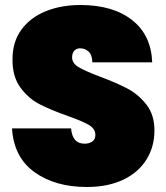

<svg xmlns="http://www.w3.org/2000/svg" viewBox="-20 -740 665 767"><path d="M28 -227H264Q269 -166 318 -166Q336 -166 348.5 -174.5Q361 -183 361 -201Q361 -226 334 -241.5Q307 -257 250 -277Q182 -301 137.5 -324Q93 -347 61 -391Q29 -435 30 -504Q30 -573 65.5 -621.5Q101 -670 162.5 -695Q224 -720 301 -720Q431 -720 507.5 -660Q584 -600 588 -491H349Q348 -521 334 -534Q320 -547 300 -547Q286 -547 277 -537.5Q268 -528 268 -511Q268 -487 294.5 -471.5Q321 -456 379 -434Q446 -409 489.5 -386Q533 -363 565 -322Q597 -281 597 -219Q597 -154 565 -102.5Q533 -51 472 -22Q411 7 327 7Q200 7 117.5 -52.5Q35 -112 28 -227Z"/></svg>

Font: Poppins Black A&M
Style: Regular
Weight: 900
Designer: Ninad Kale (Devanagari), Jonny Pinhorn (Latin)
Foundry: Indian Type Foundry
Version: 4.004